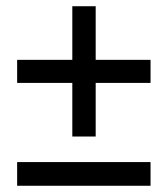

<svg xmlns="http://www.w3.org/2000/svg" viewBox="-20 -618 538 616"><path d="M35 -426H463V-352H35ZM212 -598H287V-180H212ZM35 -98H463V-22H35Z"/></svg>

Font: Alexandria
Style: Bold
Weight: 700
Designer: Mohamed Gaber
Foundry: Kief Type Foundry
Version: Version 5.100